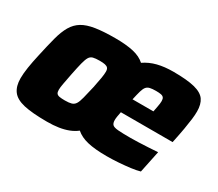

<svg xmlns="http://www.w3.org/2000/svg" viewBox="-100 -729 1076 948"><g transform="rotate(30 438.0 -255.0)"><path d="M236 8Q151 8 103.5 -3Q56 -14 36 -41Q16 -68 16 -113Q16 -140 21.5 -175.5Q27 -211 37 -255Q51 -319 63 -364.5Q75 -410 92.5 -440Q110 -470 138 -487Q166 -504 211 -511Q256 -518 323 -518Q385 -518 426.5 -508.5Q468 -499 493 -476Q525 -498 564.5 -508Q604 -518 654 -518Q732 -518 775.5 -507Q819 -496 836 -471.5Q853 -447 853 -406Q853 -386 850 -361.5Q847 -337 841 -302Q835 -267 824 -215H529Q526 -200 524 -188Q522 -176 522 -167Q522 -149 530 -141Q538 -133 562 -131Q586 -129 634 -129Q653 -129 678 -130Q703 -131 731.5 -132.5Q760 -134 787 -136L761 -11Q741 -5 710 -1Q679 3 644 5.5Q609 8 576 8Q509 8 467 -2Q425 -12 399 -35Q380 -20 355.5 -10.5Q331 -1 301.5 3.5Q272 8 236 8ZM260 -127Q284 -127 297.5 -131Q311 -135 319 -147.5Q327 -160 333.5 -186Q340 -212 350 -255Q358 -294 361.5 -315.5Q365 -337 365 -351Q365 -365 359.5 -371.5Q354 -378 342.5 -380.5Q331 -383 312 -383Q288 -383 274.5 -379.5Q261 -376 253.5 -363.5Q246 -351 239.5 -325.5Q233 -300 224 -255Q217 -218 212.5 -195Q208 -172 208 -158Q208 -144 213 -137.5Q218 -131 229.5 -129Q241 -127 260 -127ZM547 -299H666Q669 -315 671.5 -327Q674 -339 675 -348Q676 -357 676 -363Q676 -376 671 -382.5Q666 -389 655 -391Q644 -393 627 -393Q606 -393 593 -390Q580 -387 572.5 -378Q565 -369 559.5 -350Q554 -331 547 -299Z"/></g></svg>

Font: Saira Thin ExtraBold
Style: Italic
Weight: 800
Italic angle: -12°
Version: Version 1.101